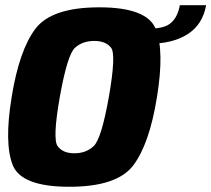

<svg xmlns="http://www.w3.org/2000/svg" viewBox="-20 -709 808 734"><path d="M245 5Q62.5 5 29 -77.2Q-4.5 -159.5 24.5 -337.5Q53.5 -517.5 115.5 -599.2Q177.5 -681 359.8 -681Q542 -681 575.5 -598.2Q609 -515.5 580 -337.5Q551 -157.5 489 -76.2Q427 5 245 5ZM264.5 -123Q309 -123 338.2 -150.5Q367.5 -178 396 -337.5Q424.5 -500 404.8 -526.2Q385 -552.5 340 -552.5Q295.5 -552.5 266.5 -526.2Q237.5 -500 208.5 -337.5Q180.5 -178 200.2 -150.5Q220 -123 264.5 -123ZM556.5 -600Q610 -600 634.8 -622.5Q659.5 -645 667.5 -689H768Q755 -615.5 697.5 -578.5Q640 -541.5 546 -541.5Z"/></svg>

Font: Anybody ExtraBold
Style: Italic
Weight: 800
Italic angle: -10°
Designer: Tyler Finck
Foundry: Etcetera Type Company
Version: Version 1.010; ttfautohint (v1.8.3) -l 8 -r 50 -G 200 -x 14 